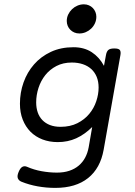

<svg xmlns="http://www.w3.org/2000/svg" viewBox="-20 -685 640 907"><path d="M252.9 -13.7Q213.4 -13.7 180.4 -26.4Q147.5 -39.1 124 -62.7Q100.6 -86.4 87.4 -119.9Q74.2 -153.3 74.2 -195.3Q74.2 -247.6 91.3 -295.7Q108.4 -343.8 140.9 -380.9Q173.3 -418 220.2 -439.9Q267.1 -461.9 327.1 -461.9Q377.4 -461.9 413.3 -438.5Q449.2 -415 471.2 -374L480.5 -424.3Q483.4 -441.4 491.5 -448.7Q499.5 -456.1 520 -456.1Q540.5 -456.1 546.1 -448.7Q551.8 -441.4 548.8 -424.3L469.7 22Q454.1 109.9 396 156.2Q337.9 202.6 241.2 202.6Q198.7 202.6 158 195.3Q117.2 188 81.1 173.3Q68.4 168 64.2 157Q60.1 146 67.9 127.4Q75.7 108.4 85.9 103Q96.2 97.7 107.9 103Q140.1 117.2 176.8 123.8Q213.4 130.4 249 130.4Q281.7 130.4 307.4 121.8Q333 113.3 351.8 97.4Q370.6 81.5 382.3 59.6Q394 37.6 398.9 10.7L415.5 -85Q379.9 -49.8 340.1 -31.7Q300.3 -13.7 252.9 -13.7ZM266.1 -85.9Q311.5 -85.9 345.5 -103Q379.4 -120.1 401.6 -147Q423.8 -173.8 434.8 -206.8Q445.8 -239.7 445.8 -271.5Q445.8 -299.8 436.8 -321.8Q427.7 -343.8 411.1 -358.9Q394.5 -374 371.1 -381.8Q347.7 -389.6 319.3 -389.6Q278.3 -389.6 246.8 -373.3Q215.3 -356.9 194.1 -330.3Q172.9 -303.7 161.9 -269.8Q150.9 -235.8 150.9 -201.2Q150.9 -175.3 158.2 -154.1Q165.5 -132.8 180.2 -117.7Q194.8 -102.5 216.3 -94.2Q237.8 -85.9 266.1 -85.9ZM355 -526.9Q341.8 -526.9 331.1 -531.5Q320.3 -536.1 312.3 -544.2Q304.2 -552.2 299.8 -563Q295.4 -573.7 295.4 -585.9Q295.4 -602.1 302.2 -616.5Q309.1 -630.9 320.3 -641.6Q331.5 -652.3 345.9 -658.4Q360.4 -664.6 376 -664.6Q389.2 -664.6 399.9 -659.9Q410.6 -655.3 418.5 -647.2Q426.3 -639.2 430.7 -628.4Q435.1 -617.7 435.1 -606Q435.1 -589.4 428.5 -575Q421.9 -560.5 410.6 -549.8Q399.4 -539.1 385 -533Q370.6 -526.9 355 -526.9Z"/></svg>

Font: Courier Prime
Style: Italic
Weight: 400
Monospace: yes
Designer: Alan Dague-Greene
Foundry: Quote-Unquote Apps
Version: Version 1.202